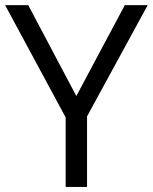

<svg xmlns="http://www.w3.org/2000/svg" viewBox="-20 -734 600 754"><path d="M279.8 -356.9 470.2 -713.9H560.1L321.8 -276.9V0H237.8V-272.9L0 -713.9H90.8Z"/></svg>

Font: Zoram GWebM
Style: Regular
Weight: 400
Foundry: Ascender Corporation
Version: Version 1.000